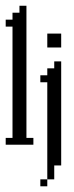

<svg xmlns="http://www.w3.org/2000/svg" viewBox="-20 -508 259 674"><path d="M121.6 146V121.6H146V146ZM146 121.6V-219.2H121.6V-243.7H146V-268.1H170.4V-292.5H194.8V72.8H170.4V121.6ZM146 -341.3V-390.1H194.8V-341.3ZM0 0V-23.9H23.9V-414.6H0V-439H23.9V-463.4H48.3V-487.8H72.8V-23.9H97.2V0Z"/></svg>

Font: FS Mondwest Regular
Style: Regular
Weight: 400
Designer: NZWStudios2024
Foundry: https://fontstruct.com
Version: Version 1.0